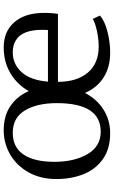

<svg xmlns="http://www.w3.org/2000/svg" viewBox="191 -794 615 1037"><g transform="rotate(-90 498.5 -275.5)"><path d="M947 -359Q948 -334 946.5 -311.5Q945 -289 942 -270H575Q575 -168 624.5 -109Q674 -50 766 -50Q806 -50 850 -59.5Q894 -69 915 -82L933 -43Q905 -18 847.5 -3Q790 12 732 12Q654 12 598.5 -23.5Q543 -59 515 -124Q482 -60 425 -24Q368 12 298 12Q213 12 157.5 -27.5Q102 -67 76 -132.5Q50 -198 50 -278Q50 -364 86 -428.5Q122 -493 182.5 -528Q243 -563 313 -563Q391 -563 444 -527Q497 -491 525 -428Q561 -491 622 -527Q683 -563 761 -563Q845 -563 894.5 -508.5Q944 -454 947 -359ZM143 -289Q143 -182 184.5 -110.5Q226 -39 306 -39Q460 -39 460 -276Q460 -383 420.5 -448.5Q381 -514 300 -514Q221 -514 182 -455.5Q143 -397 143 -289ZM576 -324H855Q856 -334 856 -354Q856 -463 800 -497Q774 -514 734 -514Q671 -514 627.5 -466.5Q584 -419 576 -324Z"/></g></svg>

Font: Grenzecho Serif
Style: Serif-Regular
Weight: 400
Designer: Dan Reynolds
Foundry: Dan Reynolds
Version: Version 1.001; ttfautohint (v1.1) -l 5 -r 5 -G 72 -x 0 -D la